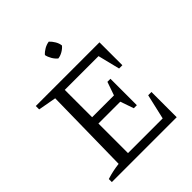

<svg xmlns="http://www.w3.org/2000/svg" viewBox="-235 -1017 1162 1162"><g transform="rotate(-45 346.5 -435.5)"><path d="M573 -216H601V0H46V-26Q74 -35 100.5 -40.5Q127 -46 153 -49L162 -601L46 -622V-651H591V-455H563L528 -596H205L239 -630V-362H426L456 -448H482V-222H456L426 -308H239V-21L205 -55H536ZM377 -871Q392 -857 403.5 -837.5Q415 -818 417 -798Q405 -783 385 -771.5Q365 -760 346 -758Q330 -771 318.5 -790.5Q307 -810 303 -830Q317 -846 336.5 -857Q356 -868 377 -871Z"/></g></svg>

Font: Piazzolla 24pt
Style: Regular
Weight: 400
Designer: Juan Pablo del Peral
Foundry: Huerta Tipografica
Version: Version 2.005